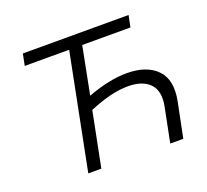

<svg xmlns="http://www.w3.org/2000/svg" viewBox="-120 -847 1075 995"><g transform="rotate(-20 417.5 -350.0)"><path d="M205 0 331 -636H86L99 -700H682L669 -636H403L352 -375Q414 -398 467.5 -409Q521 -420 568 -420Q678 -420 734 -363Q790 -306 768 -193L729 0H657L695 -190Q711 -271 672 -312.5Q633 -354 551 -354Q504 -354 451.5 -341Q399 -328 337 -302L277 0Z"/></g></svg>

Font: Montserrat
Style: Italic
Weight: 400
Italic angle: -11.3°
Designer: Julieta Ulanovsky
Foundry: Julieta Ulanovsky
Version: Version 9.000; ttfautohint (v1.8.4.7-5d5b)